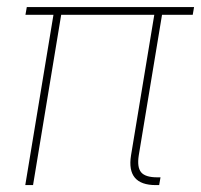

<svg xmlns="http://www.w3.org/2000/svg" viewBox="-20 -536 582 556"><path d="M431.2 0Q345.7 0 359.4 -85.9L426.8 -493.2H157.2L75.7 0H53.2L134.8 -493.2H53.7L57.6 -515.6H542L538.1 -493.2H449.2L381.8 -85.9Q376.5 -51.8 388.7 -37.1Q400.9 -22.5 435.1 -22.5H444.8L440.9 0Z"/></svg>

Font: Inter Display Thin
Style: Italic
Weight: 100
Italic angle: -9.39999°
Designer: Rasmus Andersson
Foundry: rsms
Version: Version 4.000;git-a52131595